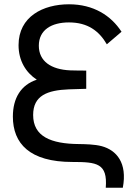

<svg xmlns="http://www.w3.org/2000/svg" viewBox="-20 -755 598 895"><path d="M552.5 120C574.5 3.5 522.5 -55 454.5 -73.5C421 -82.5 376.5 -83 348.5 -83.5C216.5 -84.5 134.5 -119 134.5 -219C134.5 -310 201 -334.5 300.5 -338.5C372 -341 373 -341 382 -341V-426C373 -426 327 -426 307 -427C218 -431 161 -469.5 161 -542C161 -616 220.5 -650.5 301.5 -650.5C389 -650.5 442 -610.5 478 -548.5L546.5 -607C497.5 -682.5 416 -735 301.5 -735C181 -735 66.5 -678 66.5 -544.5C66.5 -472 100.5 -417 151.5 -383.5C78 -359.5 40 -298 40 -211.5C40 -86 118.5 0 317 0C431.5 0 482 6 473 120Z"/></svg>

Font: Hauora Medium
Style: Regular
Weight: 500
Designer: Wayne Shih
Foundry: WCYS
Version: Version 1.001;hotconv 1.0.109;makeotfexe 2.5.65596